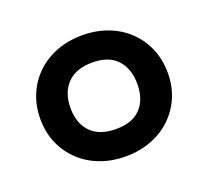

<svg xmlns="http://www.w3.org/2000/svg" viewBox="-76 -841 610 562"><g transform="rotate(-20 228.5 -560.5)"><path d="M229 -372Q185 -372 148.5 -386Q112 -400 85.5 -425.5Q59 -451 44.5 -485Q30 -519 30 -560Q30 -601 44.5 -635.5Q59 -670 85.5 -695.5Q112 -721 148.5 -735Q185 -749 229 -749Q272 -749 308.5 -735Q345 -721 371.5 -695.5Q398 -670 412.5 -635.5Q427 -601 427 -560Q427 -519 412.5 -485Q398 -451 371.5 -425.5Q345 -400 308.5 -386Q272 -372 229 -372ZM229 -457Q280 -457 306 -484.5Q332 -512 332 -560Q332 -608 306 -636Q280 -664 229 -664Q178 -664 151 -636Q124 -608 124 -560Q124 -512 151 -484.5Q178 -457 229 -457Z"/></g></svg>

Font: Encode Sans Narrow
Style: Bold
Weight: 700
Designer: Pablo Impallari, Andres Torresi
Foundry: Pablo Impallari, Andres Torresi
Version: Version 1.000; ttfautohint (v1.00) -l 8 -r 50 -G 200 -x 14 -